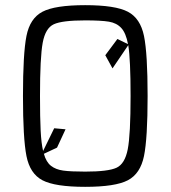

<svg xmlns="http://www.w3.org/2000/svg" viewBox="-20 -716 661 744"><path d="M552 -344Q552 -180 538 -111.5Q524 -43 475.5 -17.5Q427 8 310 8Q193 8 144.5 -17.5Q96 -43 82.5 -111.5Q69 -180 69 -344Q69 -508 82.5 -576.5Q96 -645 144.5 -670.5Q193 -696 310 -696Q427 -696 475.5 -670.5Q524 -645 538 -576.5Q552 -508 552 -344ZM486 -344Q486 -486 477 -541L416 -451L388 -502L435 -565L476 -545Q468 -588 450 -607.5Q432 -627 402 -632Q372 -637 310 -637Q221 -637 188.5 -622Q156 -607 145.5 -550.5Q135 -494 135 -344Q135 -260 137.5 -210.5Q140 -161 147 -131L190 -219L234 -215L201 -144L150 -120Q159 -88 177.5 -73.5Q196 -59 225 -55Q254 -51 310 -51Q399 -51 431.5 -66Q464 -81 475 -137.5Q486 -194 486 -344Z"/></svg>

Font: Saira Semi Condensed Light
Style: Regular
Weight: 300
Width: 4
Designer: Hector Gatti with collaboration of the Omnibus-Type team
Foundry: Omnibus-Type
Version: Version 1.001; ttfautohint (v1.8)